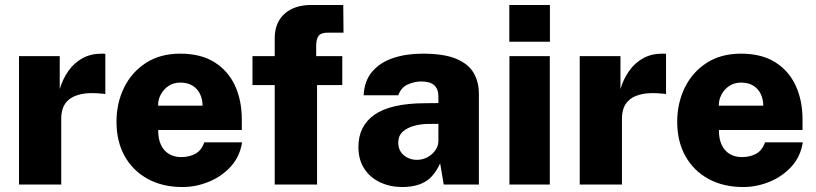

<svg xmlns="http://www.w3.org/2000/svg" viewBox="-20 -743 3286 773"><path d="M56.5 0V-517H220.5V-384.5Q232.5 -425 255.2 -457.2Q278 -489.5 311.5 -508.2Q345 -527 389 -527Q394.5 -527 398.8 -526.8Q403 -526.5 404 -525.5V-364Q401.5 -365 397.8 -365.5Q394 -366 390 -366Q341 -371 309.2 -364.5Q277.5 -358 259.2 -343.5Q241 -329 233.8 -309Q226.5 -289 226.5 -265.5V0Z M617 -219.5Q616.5 -184 628 -159.8Q639.5 -135.5 660.5 -123Q681.5 -110.5 709.5 -110.5Q741.5 -110.5 766.2 -123.8Q791 -137 802.5 -170H954.5Q946 -113.5 909.8 -73.2Q873.5 -33 821.5 -11.5Q769.5 10 714 10Q635 10 575.2 -22.5Q515.5 -55 482.2 -114Q449 -173 449 -252.5Q449 -328 479.5 -390.2Q510 -452.5 567.5 -489.8Q625 -527 706 -527Q788 -527 843 -492.8Q898 -458.5 925.8 -398.8Q953.5 -339 953.5 -262V-219.5ZM616.5 -317.5H795.5Q795.5 -343 785.5 -364.2Q775.5 -385.5 755.5 -398Q735.5 -410.5 706 -410.5Q679 -410.5 659 -397.2Q639 -384 627.5 -362.8Q616 -341.5 616.5 -317.5Z M1358 -517V-400.5H1256.5V0H1086V-400.5H996.5V-517H1086V-588.5Q1086 -652 1125.5 -687.5Q1165 -723 1234 -723H1362L1363 -611.5H1299Q1273 -611.5 1263 -599.2Q1253 -587 1253 -557V-517Z M1599.5 10Q1551 10 1510.8 -8.8Q1470.5 -27.5 1446.8 -63.5Q1423 -99.5 1423 -151.5Q1423 -236 1488.2 -281.5Q1553.5 -327 1692.5 -327.5L1745 -328V-354.5Q1745 -385 1727.8 -400.2Q1710.5 -415.5 1673.5 -415Q1648 -414.5 1621.5 -402.8Q1595 -391 1583.5 -359.5H1444Q1447 -418 1478.8 -455Q1510.5 -492 1563.2 -509.5Q1616 -527 1681.5 -527Q1766 -527 1815.5 -506.8Q1865 -486.5 1886.5 -450.2Q1908 -414 1908 -365V0H1766.5L1752 -85.5Q1727 -31 1690.2 -10.5Q1653.5 10 1599.5 10ZM1658.5 -99.5Q1675.5 -99.5 1691 -105.5Q1706.5 -111.5 1718.5 -122.2Q1730.5 -133 1737.5 -146Q1744.5 -159 1745 -174V-244.5L1703 -244Q1677 -244 1649.2 -237Q1621.5 -230 1602.5 -213.8Q1583.5 -197.5 1583.5 -169Q1583.5 -136.5 1605.8 -118Q1628 -99.5 1658.5 -99.5Z M2193.5 -517V0H2031V-517ZM2194 -723V-575H2030.5V-723Z M2314 0V-517H2478V-384.5Q2490 -425 2512.8 -457.2Q2535.5 -489.5 2569 -508.2Q2602.5 -527 2646.5 -527Q2652 -527 2656.2 -526.8Q2660.5 -526.5 2661.5 -525.5V-364Q2659 -365 2655.2 -365.5Q2651.5 -366 2647.5 -366Q2598.5 -371 2566.8 -364.5Q2535 -358 2516.8 -343.5Q2498.5 -329 2491.2 -309Q2484 -289 2484 -265.5V0Z M2874.5 -219.5Q2874 -184 2885.5 -159.8Q2897 -135.5 2918 -123Q2939 -110.5 2967 -110.5Q2999 -110.5 3023.8 -123.8Q3048.5 -137 3060 -170H3212Q3203.5 -113.5 3167.2 -73.2Q3131 -33 3079 -11.5Q3027 10 2971.5 10Q2892.5 10 2832.8 -22.5Q2773 -55 2739.8 -114Q2706.5 -173 2706.5 -252.5Q2706.5 -328 2737 -390.2Q2767.5 -452.5 2825 -489.8Q2882.5 -527 2963.5 -527Q3045.5 -527 3100.5 -492.8Q3155.5 -458.5 3183.2 -398.8Q3211 -339 3211 -262V-219.5ZM2874 -317.5H3053Q3053 -343 3043 -364.2Q3033 -385.5 3013 -398Q2993 -410.5 2963.5 -410.5Q2936.5 -410.5 2916.5 -397.2Q2896.5 -384 2885 -362.8Q2873.5 -341.5 2874 -317.5Z"/></svg>

Font: Public Sans Thin ExtraBold
Style: Regular
Weight: 800
Version: Version 1.007